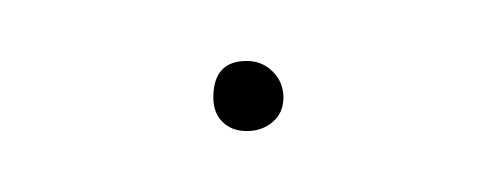

<svg xmlns="http://www.w3.org/2000/svg" viewBox="-20 -360 162 63"><path d="M73 -328Q73 -323 69.5 -320Q66 -317 61 -317Q56 -317 53 -320Q50 -323 50 -328Q50 -340 61 -340Q66 -340 69.5 -336.5Q73 -333 73 -328Z"/></svg>

Font: Fira Sans Compressed Eight
Style: Regular
Weight: 100
Width: 1
Designer: bBox Type GmbH & Carrois Corporate GbR & Edenspiekermann AG
Foundry: bBox Type GmbH & Carrois Corporate GbR & Edenspiekermann AG
Version: Version 4.301